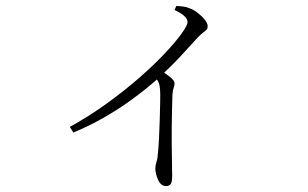

<svg xmlns="http://www.w3.org/2000/svg" viewBox="-20 -571 1040 649"><path d="M216 -142Q283 -179 343.5 -223Q404 -267 453.5 -310.5Q503 -354 539 -392.5Q575 -431 594.5 -458.5Q614 -486 614 -496Q614 -508 600.5 -519Q587 -530 570 -537L576 -551Q588 -550 598.5 -549Q609 -548 621 -543Q635 -538 649 -527Q663 -516 672.5 -504Q682 -492 682 -482Q682 -475 678.5 -471Q675 -467 668 -462Q661 -457 650 -446Q626 -420 595 -386Q564 -352 520 -311Q505 -297 477 -274Q449 -251 411.5 -224.5Q374 -198 327.5 -171.5Q281 -145 228 -123ZM541 58Q524 58 514.5 37Q505 16 505 -2Q505 -12 509 -24Q513 -36 514 -55Q516 -73 517.5 -103.5Q519 -134 520 -167.5Q521 -201 521.5 -228.5Q522 -256 521 -269Q520 -283 516 -292.5Q512 -302 498 -316L520 -336Q539 -323 554.5 -311Q570 -299 570 -289Q570 -282 567 -274Q564 -266 563 -252Q561 -196 560.5 -141.5Q560 -87 561 -43.5Q562 0 562 23Q562 44 557 51Q552 58 541 58Z"/></svg>

Font: Noto Serif KR ExtraLight
Style: Regular
Weight: 200
Designer: Ryoko NISHIZUKA 西塚涼子 (kana & ideographs); Frank Grießhammer (Latin, Greek & Cyrillic); Wenlong ZHANG 张文龙 (bopomofo); San
Foundry: Adobe
Version: Version 2.002-H1;hotconv 1.1.0;makeotfexe 2.6.0